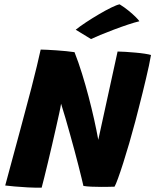

<svg xmlns="http://www.w3.org/2000/svg" viewBox="-20 -862 716 885"><path d="M172 3Q141.5 3.5 108.5 1.8Q75.5 0 47.5 -2.5Q19.5 -5 4 -7Q5.5 -12 11.5 -34.5Q17.5 -57 27 -92Q36.5 -127 48 -169.8Q59.5 -212.5 72 -258.5Q84.5 -304.5 96 -348.5Q111 -403 124.8 -456.8Q138.5 -510.5 149.8 -556.8Q161 -603 167.5 -633.5Q177.5 -633.5 197 -632.5Q216.5 -631.5 239.8 -630Q263 -628.5 285.2 -626.2Q307.5 -624 323.5 -621.5Q342 -574.5 358.2 -522Q374.5 -469.5 388.5 -416Q402.5 -362.5 413.8 -312Q425 -261.5 433 -217.5L522 -624.5Q537 -624.5 559 -623Q581 -621.5 604.2 -619.5Q627.5 -617.5 647 -614.5Q666.5 -611.5 676 -608.5Q672.5 -587 666.5 -559.2Q660.5 -531.5 653 -499.8Q645.5 -468 637.2 -434.2Q629 -400.5 620.2 -366.8Q611.5 -333 603.5 -302Q590 -251.5 575.8 -202.2Q561.5 -153 548 -110.8Q534.5 -68.5 524 -39.8Q513.5 -11 508 -1.5Q494 -1 478.2 -0.8Q462.5 -0.5 446.5 -0.5Q423 -0.5 401 -1.5Q379 -2.5 364.5 -5Q361.5 -17.5 355.8 -41.8Q350 -66 341.8 -98Q333.5 -130 323.8 -166.8Q314 -203.5 303.2 -241.8Q292.5 -280 282 -316.5Q271.5 -353 261.5 -384Q259.5 -370 253.2 -340.8Q247 -311.5 238.2 -273.5Q229.5 -235.5 220 -194Q210.5 -152.5 201 -113.5Q191.5 -74.5 184 -43.8Q176.5 -13 172 3ZM531.5 -842Q553.5 -828.5 573 -812.5Q592.5 -796.5 606 -783Q619.5 -769.5 622.5 -764Q601 -759 569.5 -748.5Q538 -738 504.2 -725.2Q470.5 -712.5 442.2 -700.8Q414 -689 399.5 -682L329 -725Q347.5 -740 376.2 -759Q405 -778 436 -796.2Q467 -814.5 493 -827.2Q519 -840 531.5 -842Z"/></svg>

Font: Grandstander Thin
Style: Bold Italic
Weight: 700
Italic angle: -15°
Version: Version 1.200